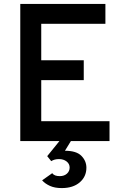

<svg xmlns="http://www.w3.org/2000/svg" viewBox="-20 -720 656 980"><path d="M83.5 0V-700H518V-598.5H190.5V-412.5H407.5V-311H190.5V-101.5H539V0ZM295 240Q259.5 240 234.8 228.8Q210 217.5 195 200.5L246.5 164Q252.5 172 262 175.5Q271.5 179 285.5 179Q307.5 179 321.5 166.5Q335.5 154 335.5 135Q335.5 116.5 320 104.2Q304.5 92 281 92Q257.5 92 241.5 102.5L221 77L291.5 -10H348L311.5 49.5Q370 49.5 395.5 75.5Q421 101.5 421 136Q421 181.5 387 210.8Q353 240 295 240Z"/></svg>

Font: Overpass Mono Light SemiBold
Style: Regular
Weight: 600
Monospace: yes
Version: Version 4.000